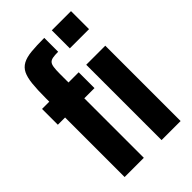

<svg xmlns="http://www.w3.org/2000/svg" viewBox="-221 -831 919 919"><g transform="rotate(-45 238.0 -371.5)"><path d="M61 0V-403H12V-510H61V-534Q61 -591 65 -629Q69 -667 80 -689.5Q91 -712 113 -724Q135 -736 171 -739.5Q207 -743 260 -743V-649Q237 -649 223.5 -646.5Q210 -644 203 -636.5Q196 -629 193.5 -612.5Q191 -596 191 -568V-510H260V-403H191V0ZM311 0V-510H440V0ZM311 -621V-743H441V-621Z"/></g></svg>

Font: Saira ExtraCondensed ExtraBold
Style: Regular
Weight: 800
Width: 2
Designer: Hector Gatti with collaboration of the Omnibus-Type team
Foundry: Omnibus-Type
Version: Version 1.101